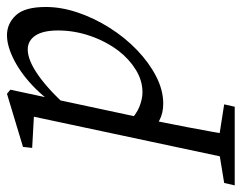

<svg xmlns="http://www.w3.org/2000/svg" viewBox="-146 -396 709 564"><g transform="rotate(-90 209.0 -113.5)"><path d="M23 221 151 -380 166 -368 57 -374 60 -401 216 -448 228 -438 142 -36 138 -20Q126 39 118 81.5Q110 124 104 157Q98 190 93 221ZM93 -41 132 -92Q155 -68 178 -59Q201 -50 220 -50Q255 -50 286.5 -69.5Q318 -89 342 -120Q370 -157 386 -203.5Q402 -250 402 -298Q402 -342 387 -364.5Q372 -387 346 -387Q314 -387 269 -355Q224 -323 172 -264L162 -269Q191 -324 231 -364Q271 -404 313 -426Q355 -448 388 -448Q422 -448 446.5 -422Q471 -396 471 -334Q471 -288 454.5 -239.5Q438 -191 409.5 -146Q381 -101 344.5 -66Q308 -31 267.5 -10Q227 11 187 11Q159 11 137.5 -0.5Q116 -12 93 -41ZM-53 221 -46 190 58 173H76L185 190L178 221Z"/></g></svg>

Font: Lisu Bosa ExtraLight
Style: Italic
Weight: 200
Italic angle: -19°
Designer: David Morse, Annie Olsen, Victor Gaultney, Frank Grießhammer (Latin)
Foundry: SIL International
Version: Version 2.000